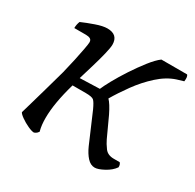

<svg xmlns="http://www.w3.org/2000/svg" viewBox="-116 -628 769 756"><g transform="rotate(30 268.0 -250.0)"><path d="M123 0Q113 0 94.5 -8.5Q76 -17 60.5 -28Q45 -39 42 -46Q46 -60 55.5 -92.5Q65 -125 77.5 -169.5Q90 -214 104 -264Q112 -296 119 -328.5Q126 -361 130.5 -385.5Q135 -410 135 -417Q135 -428 127.5 -432Q120 -436 108 -436H55Q55 -452 61 -467Q86 -478 117.5 -489Q149 -500 169 -500Q218 -500 218 -454Q218 -441 210.5 -410Q203 -379 192 -342.5Q181 -306 172 -276L262 -279Q268 -294 285 -325Q302 -356 325 -391Q348 -426 371.5 -456Q395 -486 414 -500H531Q538 -493 535 -471L505 -462Q465 -449 428 -415.5Q391 -382 361 -340.5Q331 -299 310 -263Q325 -248 344 -209L385 -120Q392 -105 405.5 -86.5Q419 -68 447 -68H474Q481 -60 480 -48Q466 -28 440 -14Q414 0 399 0Q380 0 364.5 -17Q349 -34 337 -61L279 -196Q267 -222 259 -229.5Q251 -237 222 -237H162Q134 -140 134 -73Q134 -57 135.5 -43Q137 -29 141 -14Q139 -11 135 -7Q131 -3 123 0Z"/></g></svg>

Font: Texturina Light
Style: Italic
Weight: 300
Italic angle: -11°
Designer: Guillermo Torres Carreño
Foundry: Omnibus-Type
Version: Version 1.002; ttfautohint (v1.8.3)